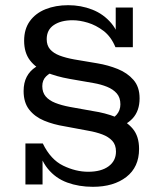

<svg xmlns="http://www.w3.org/2000/svg" viewBox="-20 -711 624 740"><path d="M425 -529Q408 -570 379 -592Q350 -614 318.5 -623.5Q287 -633 260 -633Q215 -633 187.5 -614.5Q160 -596 160 -560Q160 -536 173 -521Q186 -506 209.5 -497Q233 -488 266 -482L355 -467Q397 -460 434 -445Q471 -430 494.5 -403Q518 -376 518 -332Q518 -284 491.5 -255Q465 -226 419 -217L391 -245Q416 -253 430 -269.5Q444 -286 444 -309Q444 -335 430 -351Q416 -367 392.5 -376.5Q369 -386 340 -391L248 -407Q197 -416 157.5 -432.5Q118 -449 95.5 -478.5Q73 -508 73 -554Q73 -599 95 -629.5Q117 -660 155.5 -675.5Q194 -691 243 -691Q292 -691 335.5 -674Q379 -657 409 -621.5Q439 -586 448 -529ZM448 -529 426 -559V-682H492V-529ZM145 -158Q175 -96 223.5 -72.5Q272 -49 320 -49Q370 -49 398.5 -70Q427 -91 427 -127Q427 -153 412.5 -168.5Q398 -184 374 -193Q350 -202 321 -207L230 -224Q186 -231 150 -246Q114 -261 92.5 -288.5Q71 -316 71 -360Q71 -392 83 -415Q95 -438 117.5 -452.5Q140 -467 169 -473L196 -438Q172 -431 157.5 -416.5Q143 -402 143 -379Q143 -355 156 -339.5Q169 -324 193 -314.5Q217 -305 249 -299L338 -283Q385 -276 426 -260Q467 -244 491.5 -215Q516 -186 516 -137Q516 -67 467 -29Q418 9 338 9Q284 9 239 -7.5Q194 -24 164 -61Q134 -98 123 -158ZM78 0V-158H123L144 -126V0Z"/></svg>

Font: Montagu Slab 24pt
Style: Regular
Weight: 400
Designer: Florian Karsten
Foundry: Florian Karsten
Version: Version 1.000